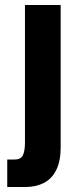

<svg xmlns="http://www.w3.org/2000/svg" viewBox="-20 -749 299 769"><path d="M9 0V-110H38Q63 -110 71.5 -127Q80 -144 80 -179V-729H223V-159Q223 -104 205.5 -68.5Q188 -33 156 -16.5Q124 0 82 0Z"/></svg>

Font: Mona Sans Condensed
Style: Bold
Weight: 700
Width: 3
Designer: Deni Anggara
Foundry: GitHub
Version: Version 2.000